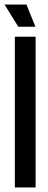

<svg xmlns="http://www.w3.org/2000/svg" viewBox="-31 -821 210 841"><path d="M34 0V-660H125V0ZM49 -704 -11 -801H85L124 -704Z"/></svg>

Font: Bricolage Grotesque 96pt Condensed
Style: Regular
Weight: 400
Width: 3
Designer: Mathieu Triay
Foundry: Atelier Triay
Version: Version 1.001; ttfautohint (v1.8.4.7-5d5b);gftools[0.9.33.de